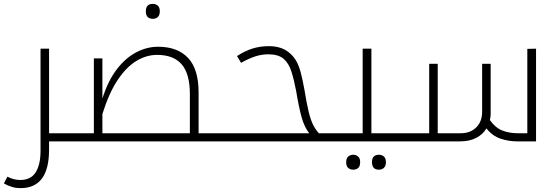

<svg xmlns="http://www.w3.org/2000/svg" viewBox="-55 -729 2869 990"><path d="M198 0V43Q198 241 51 241Q26 241 5.5 234.5Q-15 228 -35 217L-17 182Q-3 189 13 194Q29 199 50 199Q104 199 129 159.5Q154 120 154 48V-478H198V-42H317Q322 -42 322 -38V-5Q322 0 317 0Z M733 -632Q697 -632 697 -671Q697 -709 733 -709Q748 -709 758.5 -700Q769 -691 769 -671Q769 -651 759 -641.5Q749 -632 733 -632Z M307 0Q302 0 302 -5V-38Q302 -42 307 -42H429V-428H473V-221Q502 -313 547.5 -372Q593 -431 648 -459.5Q703 -488 760 -488Q860 -488 914.5 -430.5Q969 -373 969 -252V-42H1105Q1110 -42 1110 -38V-5Q1110 0 1105 0ZM924 -42V-244Q924 -348 882 -397Q840 -446 755 -446Q700 -446 648.5 -415Q597 -384 552 -317Q507 -250 473 -141V-42Z M1095 0Q1090 0 1090 -5V-38Q1090 -42 1095 -42H1539Q1514 -75 1500 -125Q1486 -175 1472 -260Q1461 -318 1447.5 -360.5Q1434 -403 1407 -426Q1380 -449 1328 -449Q1295 -449 1262 -438.5Q1229 -428 1188 -405L1167 -440Q1207 -466 1246.5 -478.5Q1286 -491 1331 -491Q1394 -491 1433 -460Q1456 -442 1470.5 -418Q1485 -394 1495 -357.5Q1505 -321 1515 -265Q1526 -196 1536.5 -153Q1547 -110 1560 -84.5Q1573 -59 1589 -42H1656Q1661 -42 1661 -38V-5Q1661 0 1656 0Z M1766 146Q1751 146 1740.5 137Q1730 128 1730 107Q1730 87 1740.5 78Q1751 69 1766 69Q1781 69 1791.5 78Q1802 87 1802 107Q1802 128 1792 137Q1782 146 1766 146ZM1899 146Q1863 146 1863 107Q1863 69 1899 69Q1915 69 1925 78.5Q1935 88 1935 107Q1935 126 1925 136Q1915 146 1899 146Z M1646 0Q1641 0 1641 -5V-38Q1641 -42 1646 -42H1815V-478H1860V-42H2012Q2017 -42 2017 -38V-5Q2017 0 2012 0Z M2612 0Q2568 0 2526 -14Q2484 -28 2453 -67Q2436 -37 2401.5 -18.5Q2367 0 2316 0H2002Q1997 0 1997 -5V-38Q1997 -42 2002 -42H2158V-400H2202V-42H2321Q2370 -42 2400.5 -72Q2431 -102 2431 -153V-400H2475V-141Q2475 -125 2471 -110Q2498 -71 2534 -56.5Q2570 -42 2614 -42H2664V-477L2709 -478V0Z"/></svg>

Font: Noto Kufi Arabic ExtraLight
Style: Regular
Weight: 200
Designer: Monotype Design Team, David Williams, Khaled Hosny
Foundry: Google LLC
Version: Version 2.109; ttfautohint (v1.8.4.7-5d5b)